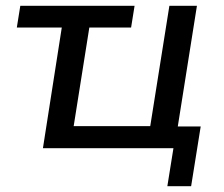

<svg xmlns="http://www.w3.org/2000/svg" viewBox="-20 -511 772 662"><path d="M557 131 578 0H128L193 -416H38L50 -491H444L432 -416H288L234 -76H498L564 -491H659L593 -75H672L639 131Z"/></svg>

Font: Nunito Sans 10pt Medium
Style: Italic
Weight: 500
Italic angle: -9°
Designer: Vernon Adams
Foundry: Vernon Adams
Version: Version 3.101;gftools[0.9.27]